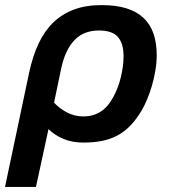

<svg xmlns="http://www.w3.org/2000/svg" viewBox="-52 -547 671 757"><path d="M-32.2 189.9 63 -261.2Q76.7 -325.2 99.9 -374.8Q123 -424.3 157.7 -458Q192.4 -491.7 239.5 -509.3Q286.6 -526.9 348.1 -526.9Q405.3 -526.9 446.3 -514.2Q487.3 -501.5 513.9 -476.3Q540.5 -451.2 553.2 -414.3Q565.9 -377.4 565.9 -329.1Q565.9 -300.3 560.8 -269.8Q555.7 -239.3 547.4 -210.4Q539.1 -181.6 528.3 -156Q517.6 -130.4 506.8 -111.8Q485.4 -76.2 462.2 -52Q439 -27.8 411.1 -12.9Q383.3 2 350.3 8.5Q317.4 15.1 276.9 15.1Q231.4 15.1 197 0.2Q162.6 -14.6 139.2 -38.1L89.8 189.9ZM161.1 -142.1Q185.1 -117.2 214.4 -102.5Q243.7 -87.9 276.9 -87.9Q314 -87.9 343.5 -106Q373 -124 395 -165Q414.6 -201.2 424.8 -243.9Q435.1 -286.6 435.1 -326.2Q435.1 -375 413.1 -400.9Q391.1 -426.8 337.9 -426.8Q311 -426.8 287.6 -418.7Q264.2 -410.6 245.1 -392.3Q226.1 -374 211.4 -344.2Q196.8 -314.5 188 -271Z"/></svg>

Font: Lorenzo Sans
Style: Bold Italic
Weight: 700
Italic angle: -12°
Foundry: Intel Corporation
Version: Version 1.00; ttfautohint (v1.5)